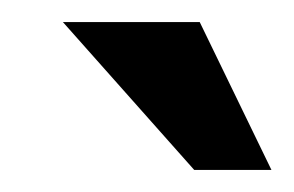

<svg xmlns="http://www.w3.org/2000/svg" viewBox="-20 -641 266 174"><path d="M161 -621 226 -487H156L37 -621Z"/></svg>

Font: Josefin Sans Thin SemiBold
Style: Italic
Weight: 600
Italic angle: -7°
Version: Version 2.000